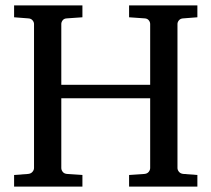

<svg xmlns="http://www.w3.org/2000/svg" viewBox="-20 -691 783 711"><path d="M710.9 0H458V-43L515.1 -46.9Q525.4 -47.9 530.8 -54.7Q536.1 -61.5 536.1 -68.8V-327.1H207V-68.8Q207 -61.5 212.2 -54.7Q217.3 -47.9 228 -46.9L285.2 -43V0H32.2V-43L84 -46.9Q94.7 -47.9 100.3 -54.7Q106 -61.5 106 -68.8V-602.1Q106 -609.4 100.3 -616Q94.7 -622.6 84 -623L32.2 -627V-670.9H285.2V-627L228 -623Q217.3 -622.6 212.2 -616Q207 -609.4 207 -602.1V-377H536.1V-602.1Q536.1 -609.4 530.8 -616Q525.4 -622.6 515.1 -623L458 -627V-670.9H710.9V-627L659.2 -623Q648.4 -622.6 642.8 -616Q637.2 -609.4 637.2 -602.1V-68.8Q637.2 -61.5 642.8 -54.7Q648.4 -47.9 659.2 -46.9L710.9 -43Z"/></svg>

Font: Charis
Style: Regular
Weight: 400
Designer: Walt Agee, Miriam Martin, Annie Olsen, Victor Gaultney, Lorna Priest, Alan Ward, Bob Hallissy, Martin Hosken, Sharon Cor
Foundry: SIL Global
Version: Version 7.000